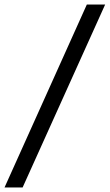

<svg xmlns="http://www.w3.org/2000/svg" viewBox="-29 -727 485 849"><path d="M71 102H-9L355 -707H436Z"/></svg>

Font: Hind Madurai
Style: Regular
Weight: 400
Designer: Jyotish Sonowal
Foundry: Indian Type Foundry
Version: Version 1.001;PS 1.0;hotconv 1.0.86;makeotf.lib2.5.63406; tt